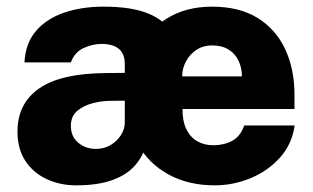

<svg xmlns="http://www.w3.org/2000/svg" viewBox="-20 -547 940 577"><path d="M209 10Q160.5 10 120.2 -8.8Q80 -27.5 56.2 -63.5Q32.5 -99.5 32.5 -151.5Q32.5 -236 98 -281.5Q163.5 -327 302.5 -327.5L355 -328V-354.5Q355 -385.5 336.8 -400.5Q318.5 -415.5 283 -415Q257.5 -414.5 231 -402.5Q204.5 -390.5 193 -359.5H53.5Q56.5 -417 88.2 -454Q120 -491 172.8 -509Q225.5 -527 291 -527Q375.5 -527 425.2 -506.5Q475 -486 496.2 -449.5Q517.5 -413 517.5 -365L417.5 -108Q406.5 -70.5 380.5 -44.2Q354.5 -18 312.2 -4Q270 10 209 10ZM268 -99.5Q293 -99.5 312.2 -111Q331.5 -122.5 343 -140.2Q354.5 -158 355 -177.5V-244.5L312.5 -244Q287 -244 259.2 -237Q231.5 -230 212.2 -213.8Q193 -197.5 193 -169Q193 -136.5 215.2 -118Q237.5 -99.5 268 -99.5ZM528.5 -219.5Q528 -184 539.5 -159.8Q551 -135.5 572 -123Q593 -110.5 621 -110.5Q653 -110.5 677.8 -123.8Q702.5 -137 714 -170H865.5Q857.5 -113.5 821.2 -73.2Q785 -33 733 -11.5Q681 10 625 10Q546.5 10 486.8 -22.5Q427 -55 393.8 -114Q360.5 -173 360.5 -252.5Q360.5 -328 391 -390.2Q421.5 -452.5 479 -489.8Q536.5 -527 617.5 -527Q699.5 -527 754.5 -492.8Q809.5 -458.5 837.2 -398.8Q865 -339 865 -262V-219.5ZM527.5 -317.5H707Q707 -343 697 -364.2Q687 -385.5 667 -398Q647 -410.5 617.5 -410.5Q590.5 -410.5 570.5 -397.2Q550.5 -384 539 -362.8Q527.5 -341.5 527.5 -317.5Z"/></svg>

Font: Public Sans ExtraBold
Style: Regular
Weight: 800
Designer: The Public Sans Project Authors: Dan O. Williams and USWDS (Libre Franklin designed by Pablo Impallari and Rodrigo Fuenz
Version: Version 1.007